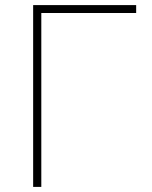

<svg xmlns="http://www.w3.org/2000/svg" viewBox="-20 -733 596 753"><path d="M110 0V-713H514V-682H142V0Z"/></svg>

Font: Heraclito Thin
Style: Regular
Weight: 100
Designer: Kostas Bartsokas (font) & Cristiano Sobral (main changes)
Foundry: Kostas Bartsokas (font) & Cristiano Sobral (main changes)
Version: Version 1.00;July 8, 2020;FontCreator 13.0.0.2655 64-bit